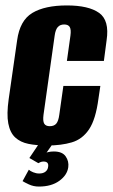

<svg xmlns="http://www.w3.org/2000/svg" viewBox="-20 -523 414 706"><path d="M154 12Q114 12 84.5 6Q55 0 36 -17.5Q17 -35 10.5 -69Q4 -103 12 -159L43 -375Q53 -448 99 -475.5Q145 -503 226 -503Q306 -503 344.5 -475.5Q383 -448 372 -375L362 -299H226L239 -392Q242 -414 236.5 -423.5Q231 -433 216 -433Q201 -433 192.5 -423.5Q184 -414 181 -392L140 -101Q137 -78 142.5 -68.5Q148 -59 163 -59Q179 -59 187 -68.5Q195 -78 198 -101L213 -207H349L342 -160Q332 -84 307.5 -47.5Q283 -11 244 0.5Q205 12 154 12ZM123 163Q103 163 86 155Q69 147 63 143L86 101Q91 106 102 110.5Q113 115 124 115Q139 115 147.5 108Q156 101 157 90Q160 71 140 71Q134 71 129 73Q124 75 121 77L88 58L127 0H178L145 47L139 44Q146 39 156 36.5Q166 34 178 34Q209 34 221.5 52Q234 70 231 92Q227 121 198 142Q169 163 123 163Z"/></svg>

Font: Alumni Sans Thin ExtraBold
Style: Italic
Weight: 800
Italic angle: -8°
Version: Version 1.016